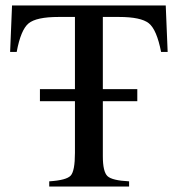

<svg xmlns="http://www.w3.org/2000/svg" viewBox="-20 -682 653 702"><path d="M593 -492H569Q553 -574 524 -597Q495 -620 415 -620H356V-356H482V-312H356V-111Q356 -54 373 -38Q390 -22 452 -19V0H160V-19Q223 -23 238.5 -40Q254 -57 254 -123V-312H126V-356H254V-620H194Q113 -620 84.5 -596.5Q56 -573 41 -492H17L24 -662H586Z"/></svg>

Font: STIX
Style: Regular
Weight: 400
Designer: MicroPress Inc., with final additions and corrections provided by Coen Hoffman, Elsevier (retired)
Version: Version 1.1.1